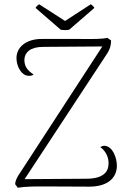

<svg xmlns="http://www.w3.org/2000/svg" viewBox="-20 -872 598 897"><path d="M303 -733 421 -835C418 -841 410 -849 404 -852L284 -774L163 -852C157 -849 149 -841 146 -835L264 -733C276 -731 291 -731 303 -733ZM468 -191C460 -191 458 -189 448 -185C469 -171 490 -141 487 -103C485 -68 461 -37 383 -37L95 -35L482 -624C492 -640 499 -658 499 -683L482 -695C459 -690 421 -689 355 -690H178C99 -691 57 -649 57 -601C57 -563 79 -520 112 -518C123 -517 131 -519 137 -524C108 -543 93 -562 94 -595C96 -627 121 -653 182 -653L458 -655L72 -62C60 -45 51 -27 51 -11L63 5C102 -1 143 -1 183 -1L397 0C487 0 526 -44 526 -98C526 -134 507 -189 468 -191Z"/></svg>

Font: Arima Koshi ExtraLight
Style: Regular
Weight: 275
Designer: Joana Correia and Natanael Gama
Foundry: NDISCOVER
Version: Version 1.019;PS 001.019;hotconv 1.0.88;makeotf.lib2.5.64775